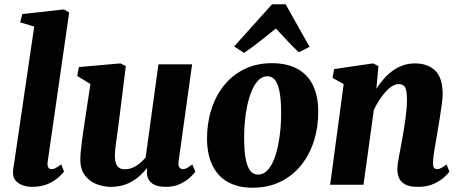

<svg xmlns="http://www.w3.org/2000/svg" viewBox="-20 -861 2142 895"><path d="M202.5 -109Q200 -92 204.2 -82.2Q208.5 -72.5 220.5 -72.5Q228 -72.5 237 -76.5Q246 -80.5 265.5 -95L278.5 -61Q272 -52.5 254.2 -35.8Q236.5 -19 205.5 -4.5Q174.5 10 128.5 10Q109 10 88.5 3.5Q68 -3 54.2 -17.5Q40.5 -32 40.5 -56Q40.5 -62 41.2 -69.2Q42 -76.5 43 -83.5Q44 -90.5 45 -94L139.5 -737L74 -757L84 -795.5L278 -817L302.5 -803Z M494.5 10Q464.5 10 432.2 -1.8Q400 -13.5 377.8 -40.8Q355.5 -68 354.5 -114Q354.5 -131.5 356.2 -152.5Q358 -173.5 361 -196.5Q364 -219.5 367.5 -243.5Q371 -267.5 374.5 -290.5L401.5 -469.5L340 -507L347.5 -548.5L541.5 -565.5L566.5 -553L533.5 -288Q531 -266.5 527.8 -244.2Q524.5 -222 521.8 -201.8Q519 -181.5 517.2 -165Q515.5 -148.5 515.5 -137.5Q515.5 -114 520.5 -99.8Q525.5 -85.5 535.5 -78.8Q545.5 -72 562 -72Q581.5 -72 599.2 -79.8Q617 -87.5 632.2 -100.2Q647.5 -113 659 -127.5L718.5 -561H875.5L812.5 -109Q810 -90 816 -81.2Q822 -72.5 832.5 -72.5Q841 -72.5 849.8 -76.8Q858.5 -81 876.5 -94.5L890.5 -61Q885 -52 867.2 -35Q849.5 -18 820.5 -4Q791.5 10 753.5 10Q713 10 692 -4Q671 -18 666 -42.5Q665.5 -45.5 665 -49.5Q664.5 -53.5 664.8 -57.8Q665 -62 665.5 -66.8Q666 -71.5 666.5 -75.5L664.5 -76.5Q652 -61 636.2 -45.8Q620.5 -30.5 599.8 -17.8Q579 -5 553.2 2.5Q527.5 10 494.5 10Z M1247.5 -566.5Q1316.5 -566.5 1364.5 -541Q1412.5 -515.5 1437.8 -465.5Q1463 -415.5 1463.5 -343Q1464 -270 1443.8 -205.2Q1423.5 -140.5 1384 -91.2Q1344.5 -42 1287.5 -14Q1230.5 14 1157.5 14Q1090.5 14 1043.2 -12Q996 -38 971 -88.5Q946 -139 945 -211Q944.5 -285 964.8 -349.5Q985 -414 1024.2 -462.8Q1063.5 -511.5 1119.8 -539Q1176 -566.5 1247.5 -566.5ZM1227 -505.5Q1202.5 -505.5 1184.5 -487Q1166.5 -468.5 1153.5 -437.5Q1140.5 -406.5 1132.5 -368.8Q1124.5 -331 1121 -291Q1117.5 -251 1118 -215.5Q1118.5 -149 1127 -112.5Q1135.5 -76 1149.8 -61.5Q1164 -47 1182 -47Q1206.5 -47 1224.8 -65.2Q1243 -83.5 1255.8 -114.2Q1268.5 -145 1276.2 -183.2Q1284 -221.5 1287.5 -261.5Q1291 -301.5 1290.5 -338.5Q1290 -405 1281.5 -441.2Q1273 -477.5 1259 -491.5Q1245 -505.5 1227 -505.5ZM1117.5 -614.5 1071.5 -644.5 1248 -841H1311.5L1423 -642.5L1372.5 -617.5Q1346.5 -642 1319.5 -671Q1292.5 -700 1266 -728Q1229.5 -699 1192.2 -669.2Q1155 -639.5 1117.5 -614.5Z M1734.5 -447.5Q1751 -473 1770 -494.5Q1789 -516 1811.5 -532Q1834 -548 1859.8 -556.8Q1885.5 -565.5 1915 -565.5Q1972 -565.5 2007.8 -532.8Q2043.5 -500 2043.5 -419.5Q2043.5 -404.5 2039.2 -373.5Q2035 -342.5 2029.5 -308.2Q2024 -274 2019.5 -247Q2015.5 -222 2010.5 -195Q2005.5 -168 2002 -143Q1998.5 -118 1998.5 -100Q1998.5 -82 2004.5 -77.2Q2010.5 -72.5 2017 -72.5Q2025.5 -72.5 2035.2 -77.2Q2045 -82 2061.5 -94.5L2075 -60.5Q2069.5 -52.5 2051.2 -35.5Q2033 -18.5 2002.2 -4.2Q1971.5 10 1928 10Q1887 10 1866.5 -2.5Q1846 -15 1839 -33.5Q1832 -52 1832 -71Q1832 -82 1834.2 -98Q1836.5 -114 1840.2 -133.8Q1844 -153.5 1848 -174.8Q1852 -196 1855.5 -216Q1859 -236.5 1863 -260Q1867 -283.5 1870.2 -308.2Q1873.5 -333 1875.5 -357Q1877.5 -381 1877 -401.5Q1876.5 -428.5 1872.5 -443Q1868.5 -457.5 1860 -463.2Q1851.5 -469 1838 -469Q1823.5 -469 1807.8 -459.2Q1792 -449.5 1777 -432.8Q1762 -416 1748 -394.5Q1734 -373 1722.5 -348.5L1674.5 0H1519L1582 -469L1530 -498L1537.5 -539L1719 -565.5L1744 -553Z"/></svg>

Font: Merriweather 24pt Black
Style: Italic
Weight: 900
Italic angle: -7.8°
Designer: Eben Sorkin
Foundry: Eben Sorkin
Version: Version 2.101